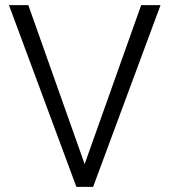

<svg xmlns="http://www.w3.org/2000/svg" viewBox="-20 -731 663 751"><path d="M532.2 -710.9H607.9L344.2 0H288.6L312.5 -93.3ZM309.6 -93.3 334.5 0H278.8L15.1 -710.9H90.8Z"/></svg>

Font: Heebo Light
Style: Regular
Weight: 300
Designer: Oded Ezer
Foundry: Ezer Type House
Version: Version 3.100